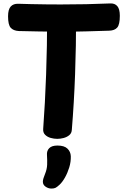

<svg xmlns="http://www.w3.org/2000/svg" viewBox="-20 -790 719 1120"><path d="M89 -609Q58 -611 42.5 -628Q27 -645 27 -695Q27 -735 42.5 -752Q58 -769 87 -768Q117 -767 160.5 -766Q204 -765 250.5 -764.5Q297 -764 334 -764Q409 -764 482.5 -765.5Q556 -767 624 -770Q650 -771 664.5 -754Q679 -737 679 -698Q679 -647 664 -629.5Q649 -612 617 -611Q555 -609 483 -607Q411 -605 337 -605Q272 -605 207.5 -606.5Q143 -608 89 -609ZM255 -697Q255 -707 265 -714Q275 -721 289.5 -726Q304 -731 318.5 -733.5Q333 -736 340 -736Q348 -736 361.5 -733.5Q375 -731 389.5 -726Q404 -721 414 -714Q424 -707 424 -697Q424 -524 418 -357.5Q412 -191 399 -33Q398 -13 384 -1.5Q370 10 351 15Q332 20 314 20Q295 20 275.5 14.5Q256 9 243 -4Q230 -17 232 -39Q243 -187 249 -355.5Q255 -524 255 -697ZM254 114Q252 90 267 74.5Q282 59 315 59Q355 59 373.5 77Q392 95 393 121Q394 154 384 186.5Q374 219 359 245.5Q344 272 328 287Q313 301 304 305.5Q295 310 280 310Q262 310 246 299Q230 288 230 270Q230 261 233.5 250Q237 239 243 224Q254 197 255 171Q256 145 254 114Z"/></svg>

Font: Playpen Sans
Style: Bold
Weight: 700
Designer: Laura Meseguer, Veronika Burian, José Scaglione
Foundry: TypeTogether
Version: Version 1.001